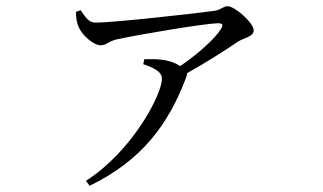

<svg xmlns="http://www.w3.org/2000/svg" viewBox="-20 -541 1040 619"><path d="M442 -334C474 -323 502 -311 502 -287C502 -236 406 -53 257 42L269 58C435 -23 522 -137 580 -291C582 -297 583 -301 583 -305C649 -342 714 -384 746 -406C763 -418 798 -422 798 -443C798 -467 737 -521 714 -521C699 -521 691 -508 670 -506C624 -499 344 -468 289 -468C267 -468 257 -483 240 -508L225 -503C225 -484 227 -468 234 -453C245 -427 282 -395 304 -395C324 -395 327 -407 356 -414C439 -432 647 -466 682 -466C698 -466 701 -462 692 -447C672 -415 617 -366 561 -328C547 -337 524 -347 495 -349C480 -351 465 -350 445 -350Z"/></svg>

Font: Noto Serif CJK KR
Style: Regular
Weight: 400
Designer: Ryoko NISHIZUKA 西塚涼子 (kana & ideographs); Frank Grießhammer (Latin, Greek & Cyrillic); Wenlong ZHANG 张文龙 (bopomofo); San
Foundry: Adobe
Version: Version 2.001;hotconv 1.1.0;makeotfexe 2.6.0